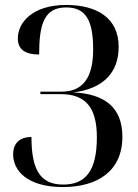

<svg xmlns="http://www.w3.org/2000/svg" viewBox="-20 -745 557 775"><path d="M234 10C372 10 474 -53 474 -193C474 -312 402 -366 276 -372C398 -387 459 -453 459 -556C459 -674 369 -725 247 -725C111 -725 52 -654 52 -590C52 -544 83 -525 138 -525C138 -647 158 -715 247 -715C326 -715 356 -664 356 -545C356 -432 315 -375 228 -375H143V-365H225C324 -365 371 -313 371 -191C371 -52 323 0 235 0C141 0 107 -62 107 -192C59 -192 33 -166 33 -122C33 -57 89 10 234 10Z"/></svg>

Font: Noto Serif Display Condensed Medium
Style: Regular
Weight: 500
Width: 3
Designer: Monotype Design Team
Foundry: Monotype Imaging Inc.
Version: Version 2.009